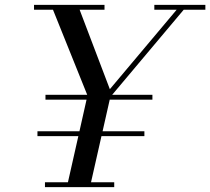

<svg xmlns="http://www.w3.org/2000/svg" viewBox="-20 -770 865 790"><path d="M165 -20H259.5L302.4 -210H134.1V-230H306.9L336.1 -360H167.1V-380H338.8L198 -730H120V-750H410V-730H307.6L432 -403L706.9 -730H615V-750H825V-730H735.9L441.6 -380H607.1V-360H431.5L402.1 -230H574.1V-210H397.5L354.5 -20H450V0H165Z"/></svg>

Font: Bodoni* 11
Style: Italic
Weight: 400
Italic angle: -13°
Version: Version 1.002